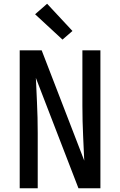

<svg xmlns="http://www.w3.org/2000/svg" viewBox="-20 -1003 640 1023"><path d="M85 0V-735H202L429 -147Q429 -152 428.5 -156.5Q428 -161 428 -165L423 -276Q421 -317 420 -358.5Q419 -400 419 -441V-735H515V0H398L171 -588Q171 -583 171.5 -578.5Q172 -574 172 -570L177 -459Q179 -418 180 -376.5Q181 -335 181 -294V0ZM313 -792 167 -927 231 -983 366 -838Z"/></svg>

Font: Iosevka Aile Medium
Style: Regular
Weight: 500
Designer: Belleve Invis
Foundry: Belleve Invis
Version: Version 27.3.5; ttfautohint (v1.8.4)